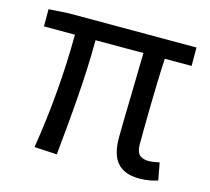

<svg xmlns="http://www.w3.org/2000/svg" viewBox="-85 -643 825 755"><g transform="rotate(15 327.0 -265.0)"><path d="M542 13C573 13 598 7 616 1L603 -69C583 -65 569 -63 560 -63C526 -63 509 -78 509 -116C509 -169 510 -344 517 -468H626V-543H103L25 -538V-468H151C151 -321 137 -153 112 0L204 5C219 -147 235 -315 235 -468H430C428 -348 423 -179 423 -122C423 -35 456 13 542 13Z"/></g></svg>

Font: Noto Sans CJK SC
Style: Regular
Weight: 400
Designer: Ryoko NISHIZUKA 西塚涼子 (kana, bopomofo & ideographs); Paul D. Hunt (Latin, Greek & Cyrillic); Sandoll Communications 산돌커뮤니
Foundry: Adobe
Version: Version 2.004;hotconv 1.0.118;makeotfexe 2.5.65603